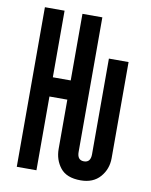

<svg xmlns="http://www.w3.org/2000/svg" viewBox="-82 -775 664 846"><g transform="rotate(10 250.0 -352.0)"><path d="M337 10Q274 10 246 -25.5Q218 -61 218 -110V-330H138V0H50V-714H138V-416H218V-714H307V-112Q307 -75 337 -75Q367 -75 367 -112V-540H455V-110Q455 -61 424 -25.5Q393 10 337 10Z"/></g></svg>

Font: Noto Sans Mono ExtraCondensed Medium
Style: Regular
Weight: 500
Width: 2
Designer: Monotype Design Team
Foundry: Monotype Imaging Inc.
Version: Version 2.014